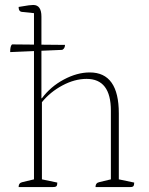

<svg xmlns="http://www.w3.org/2000/svg" viewBox="-20 -754 601 774"><path d="M55 0Q55 -17 71 -20L117 -31V-701L69 -706Q55 -707 55 -726Q84 -731 95.5 -732.5Q107 -734 114 -734Q147 -734 147 -687V-358H149Q184 -405 237.5 -433.5Q291 -462 342 -462Q459 -462 459 -297V-31L521 -18Q521 -8 518 -4Q515 0 506 0H365Q365 -17 381 -20L427 -31V-308Q427 -436 329 -436Q281 -436 231.5 -409.5Q182 -383 149 -342V-31L211 -18Q211 -8 208 -4Q205 0 194 0ZM21 -544Q21 -570 29 -575L242 -573Q242 -559 231 -553Z"/></svg>

Font: Petrona Thin
Style: Regular
Weight: 100
Designer: Ringo R. Seeber
Foundry: Ringo R. Seeber
Version: Version 2.001; ttfautohint (v1.8.3)